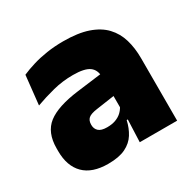

<svg xmlns="http://www.w3.org/2000/svg" viewBox="-121 -633 780 772"><g transform="rotate(-30 269.0 -247.0)"><path d="M325 0 330 -126 326.5 -130.5V-283.5L325 -301.5Q325 -336 302.8 -352.2Q280.5 -368.5 227 -368.5Q178.5 -368.5 133.8 -357Q89 -345.5 48 -330.5L62.5 -465Q87.5 -476 118 -485.2Q148.5 -494.5 184.5 -500Q220.5 -505.5 261 -505.5Q329.5 -505.5 375.2 -489.8Q421 -474 448 -445.2Q475 -416.5 486.8 -377Q498.5 -337.5 498.5 -290V0ZM172.5 12Q98.5 12 60.8 -25.8Q23 -63.5 23 -133V-145.5Q23 -219.5 68.2 -254.5Q113.5 -289.5 213 -302L338.5 -318L349 -217L242.5 -201.5Q213.5 -197.5 202.2 -187.8Q191 -178 191 -159V-157Q191 -139.5 202.8 -128.5Q214.5 -117.5 242 -117.5Q265 -117.5 281.8 -123.8Q298.5 -130 309.8 -140.5Q321 -151 327.5 -163.5L352.5 -103.5H324Q316.5 -70 300.2 -44Q284 -18 253.5 -3Q223 12 172.5 12Z"/></g></svg>

Font: Anek Tamil ExtraBold
Style: Regular
Weight: 800
Designer: Aadarsh Rajan (Tamil), Yesha Goshar (Latin)
Foundry: Ek Type
Version: Version 1.003